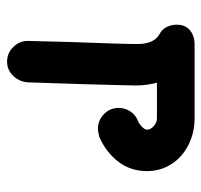

<svg xmlns="http://www.w3.org/2000/svg" viewBox="-34 -530 583 556"><g transform="rotate(90 258.0 -252.5)"><path d="M476 -386Q476 -339 449 -303.5Q422 -268 377 -248Q361 -244 354 -244Q329 -244 311 -261.5Q293 -279 293 -304Q293 -323 303.5 -338.5Q314 -354 331 -360Q340 -364 348 -372Q356 -380 356 -386Q356 -397 345.5 -406Q335 -415 323 -415H220Q228 -385 228 -354Q227 -295 224 -195Q221 -95 219 -41Q217 -16 200 1.5Q183 19 159 19Q134 19 116.5 1Q99 -17 99 -41L102 -159Q108 -317 108 -358Q108 -406 80 -422Q65 -430 58.5 -443.5Q52 -457 52 -472Q52 -497 68 -510.5Q84 -524 110 -524H323Q365 -524 400.5 -506Q436 -488 456 -456.5Q476 -425 476 -386Z"/></g></svg>

Font: Tsukimi Rounded
Style: Bold
Weight: 700
Designer: Takashi Funayama
Foundry: Takashi Funayama
Version: Version 1.032; ttfautohint (v1.8.3)